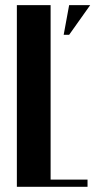

<svg xmlns="http://www.w3.org/2000/svg" viewBox="-20 -719 367 739"><path d="M246.1 -585H225.1L246.1 -699.2H327.1ZM44.9 -699.2H174.8V-27.8H316.9V0H44.9Z"/></svg>

Font: Moniqa Black Heading
Style: Regular
Weight: 900
Designer: Rajesh Rajput
Foundry: Rajesh Rajput
Version: Version 1.000